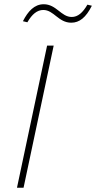

<svg xmlns="http://www.w3.org/2000/svg" viewBox="-20 -885 453 905"><path d="M202 -670 60 0H91L233 -670ZM88 -785 109 -780C131 -818 155 -838 184 -838C234 -838 255 -778 316 -778C354 -778 385 -802 413 -858L392 -863C370 -825 347 -805 318 -805C268 -805 246 -865 186 -865C142 -865 112 -832 88 -785Z"/></svg>

Font: LT Wave Thin
Style: Italic
Weight: 100
Designer: Daniel Lyons
Version: Version 2.5 (Glyphs App)